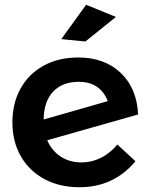

<svg xmlns="http://www.w3.org/2000/svg" viewBox="-20 -780 624 805"><path d="M341 -760 466 -709 338 -606 237 -616ZM472 -174 548 -104Q457 5 313 5Q230 5 166.5 -29Q103 -63 67.5 -124.5Q32 -186 32 -267Q32 -347 66 -408.5Q100 -470 162.5 -504.5Q225 -539 308 -539Q418 -539 486 -474.5Q554 -410 559 -300L178 -192Q197 -148 234.5 -123.5Q272 -99 322 -99Q364 -99 402.5 -118Q441 -137 472 -174ZM163 -279 432 -356Q400 -437 310 -437Q242 -437 203 -396Q164 -355 163 -279Z"/></svg>

Font: TypoPRO Montserrat Alternates
Style: Regular
Weight: 500
Designer: Julieta Ulanovsky
Foundry: Julieta Ulanovsky
Version: Version 6.001